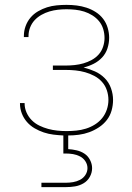

<svg xmlns="http://www.w3.org/2000/svg" viewBox="-20 -548 540 788"><path d="M150 220V202H250Q265 202 280 199.5Q295 197 308.5 190Q322 183 330.5 170Q339 157 339 142Q339 127 330.5 114Q322 101 308.5 94Q295 87 280 84.5Q265 82 250 82H240V8Q220 7 199.5 4.5Q179 2 159.5 -4.5Q140 -11 122 -21.5Q104 -32 90.5 -47.5Q77 -63 69.5 -82.5Q62 -102 62 -123V-125H81V-123Q81 -104 89 -86Q97 -68 110.5 -54.5Q124 -41 141.5 -32.5Q159 -24 177.5 -19Q196 -14 215 -12Q234 -10 253 -10Q273 -10 293 -12Q313 -14 332.5 -20Q352 -26 369.5 -37Q387 -48 399.5 -63.5Q412 -79 418.5 -98.5Q425 -118 425 -138Q425 -158 418.5 -177.5Q412 -197 398.5 -212Q385 -227 367 -236.5Q349 -246 329.5 -251.5Q310 -257 290 -259Q270 -261 250 -261H197V-279H250Q268 -279 286.5 -281Q305 -283 322.5 -288Q340 -293 356.5 -302Q373 -311 385 -324.5Q397 -338 403 -356Q409 -374 409 -392Q409 -411 403.5 -429Q398 -447 386.5 -461Q375 -475 359 -485Q343 -495 325.5 -500.5Q308 -506 289.5 -508Q271 -510 253 -510Q235 -510 217.5 -508Q200 -506 183 -501Q166 -496 150 -487Q134 -478 122 -465Q110 -452 103.5 -435Q97 -418 97 -400V-396H78V-401Q78 -421 85 -440.5Q92 -460 105 -475.5Q118 -491 136 -501.5Q154 -512 173 -518Q192 -524 212.5 -526Q233 -528 253 -528Q274 -528 294.5 -525.5Q315 -523 335 -516.5Q355 -510 373 -498.5Q391 -487 403.5 -470.5Q416 -454 422 -433.5Q428 -413 428 -393Q428 -371 421 -349.5Q414 -328 399 -312Q384 -296 364 -286Q344 -276 323 -271Q347 -265 369.5 -255Q392 -245 409.5 -227.5Q427 -210 435.5 -186Q444 -162 444 -138Q444 -116 438 -94.5Q432 -73 418.5 -55.5Q405 -38 386 -25.5Q367 -13 346.5 -5.5Q326 2 304 5Q282 8 260 8V64Q277 65 294.5 69Q312 73 326.5 82.5Q341 92 349.5 108.5Q358 125 358 142Q358 161 348.5 178Q339 195 322.5 204.5Q306 214 287.5 217Q269 220 250 220Z"/></svg>

Font: Iosevka SS18 Thin
Style: Regular
Weight: 100
Monospace: yes
Designer: Belleve Invis
Foundry: Belleve Invis
Version: Version 25.1.1; ttfautohint (v1.8.4)